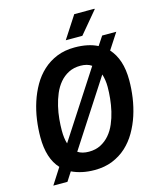

<svg xmlns="http://www.w3.org/2000/svg" viewBox="-133 -974 903 1103"><g transform="rotate(-15 319.0 -423.0)"><path d="M106 -58.1Q44.9 -123.5 44.9 -250Q44.9 -300.3 52.2 -353Q59.6 -405.8 75.7 -455.6Q91.8 -505.4 117.2 -549.6Q142.6 -593.8 178.5 -626.7Q214.4 -659.7 261.5 -679Q308.6 -698.2 368.2 -698.2Q407.7 -698.2 441.9 -691.2Q476.1 -684.1 503.9 -669.9L539.1 -723.1H623L561 -627.9Q591.3 -594.7 607.2 -546.9Q623 -499 623 -435.1Q623 -384.8 615.5 -332Q607.9 -279.3 591.8 -229.7Q575.7 -180.2 550 -136Q524.4 -91.8 488.3 -58.8Q452.1 -25.9 405 -6.8Q357.9 12.2 298.8 12.2Q259.3 12.2 225.6 4.9Q191.9 -2.4 163.1 -16.1L128.9 37.1H44.9ZM439 -569.8Q426.3 -579.1 409.4 -583.5Q392.6 -587.9 373 -587.9Q332.5 -587.9 302 -572Q271.5 -556.2 249.3 -529.8Q227.1 -503.4 212.6 -469.2Q198.2 -435.1 189.5 -397.9Q180.7 -360.8 177.2 -323.7Q173.8 -286.6 173.8 -254.9Q173.8 -232.4 176.3 -213.1Q178.7 -193.8 184.1 -176.8ZM228 -115.2Q253.9 -98.1 293.9 -98.1Q334 -98.1 364.5 -114Q395 -129.9 417.2 -156Q439.5 -182.1 454.1 -216.6Q468.8 -251 477.3 -287.8Q485.8 -324.7 489.5 -361.6Q493.2 -398.4 493.2 -430.2Q493.2 -452.1 490.2 -471.2Q487.3 -490.2 481.9 -506.8ZM536.1 -883.3 537.1 -880.4 428.7 -751H330.1L416 -883.3Z"/></g></svg>

Font: Archivo Narrow
Style: Bold Italic
Weight: 700
Italic angle: -8°
Designer: Hector Gatti
Foundry: Hector Gatti
Version: 1.002; ttfautohint (v0.8)